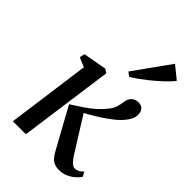

<svg xmlns="http://www.w3.org/2000/svg" viewBox="-249 -926 1030 1030"><g transform="rotate(45 266.0 -411.0)"><path d="M46.5 0 111 -474 57.5 -496.5 63.5 -526 197 -550 219 -536.5 145 0ZM405 10.5Q384 10.5 368.5 3.5Q353 -3.5 341.8 -17Q330.5 -30.5 321 -48.5L195 -277.5Q230.5 -300 260.5 -320.2Q290.5 -340.5 315.5 -362.2Q340.5 -384 360.5 -409.5Q379.5 -432 385.8 -454Q392 -476 394 -493Q396.5 -512.5 405 -524.8Q413.5 -537 425.8 -542.8Q438 -548.5 451 -548.5Q474 -548.5 485.5 -535.2Q497 -522 497.5 -502.5Q498 -484.5 490.2 -467.2Q482.5 -450 469 -434Q452 -412.5 424.5 -390.5Q397 -368.5 366 -348.5Q335 -328.5 306 -312.2Q277 -296 257.5 -285.5L272.5 -317.5L407 -102.5Q420 -82 433.8 -68.5Q447.5 -55 460.5 -55Q470.5 -55 482.2 -60.2Q494 -65.5 508.5 -80L522.5 -54.5Q513.5 -40.5 496.8 -25.5Q480 -10.5 456.8 0Q433.5 10.5 405 10.5ZM296 -627 443.5 -833 515 -775Q507 -763.5 490.5 -746.5Q474 -729.5 452.2 -710Q430.5 -690.5 406.8 -671.5Q383 -652.5 360.2 -636.2Q337.5 -620 318.5 -609.5Z"/></g></svg>

Font: Merriweather 60pt
Style: Italic
Weight: 400
Italic angle: -7.8°
Version: Version 2.101